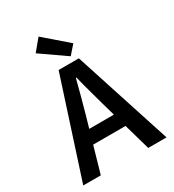

<svg xmlns="http://www.w3.org/2000/svg" viewBox="-207 -999 1015 1118"><g transform="rotate(-30 300.0 -440.5)"><path d="M20 0 232 -654H368L580 0H457L358 -348Q344 -400 328.5 -455Q313 -510 300 -564H296Q282 -510 267.5 -455Q253 -400 238 -348L138 0ZM145 -177V-268H452V-177ZM333 -688 165 -805 228 -881 384 -746Z"/></g></svg>

Font: Source Code Pro SemiBold
Style: Regular
Weight: 600
Monospace: yes
Designer: Paul D. Hunt, Teo Tuominen
Foundry: Adobe Systems Incorporated
Version: Version 1.018;hotconv 1.0.116;makeotfexe 2.5.65601